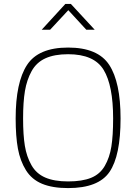

<svg xmlns="http://www.w3.org/2000/svg" viewBox="-20 -952 696 981"><path d="M328 -25Q400 -25 445.5 -43.5Q491 -62 515.5 -104.5Q540 -147 549 -203Q558 -259 558 -347Q558 -515 509.5 -595Q461 -675 328 -675Q258 -675 212 -654Q166 -633 141.5 -588.5Q117 -544 107.5 -487.5Q98 -431 98 -347Q98 -262 107 -207Q116 -152 140.5 -108.5Q165 -65 211 -45Q257 -25 328 -25ZM328 9Q248 9 195 -13Q142 -35 112.5 -82.5Q83 -130 71.5 -192.5Q60 -255 60 -347Q60 -531 118 -620Q176 -709 328 -709Q480 -709 538 -620.5Q596 -532 596 -347Q596 -156 539.5 -73.5Q483 9 328 9ZM193 -800 314 -932H342L464 -800H421L329 -900L236 -800Z"/></svg>

Font: TypoPRO Titillium Text
Style: 1 wt
Weight: 100
Designer: Accademia di Belle Arti di Urbino and others
Foundry: Accademia di Belle Arti di Urbino and others.
Version: Version 25.000